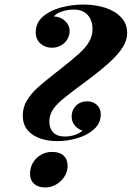

<svg xmlns="http://www.w3.org/2000/svg" viewBox="-20 -802 574 836"><path d="M213.9 -730Q231 -730.5 247.1 -722.2Q263.2 -713.9 273.2 -699.2Q283.2 -684.6 283.2 -666.5Q283.2 -647 272.9 -630.4Q262.7 -613.8 245.1 -604Q227.5 -594.2 206.1 -594.2Q176.8 -594.2 156.2 -612.3Q135.7 -630.4 135.7 -661.6Q135.7 -702.6 167 -729.7Q198.2 -756.8 245.8 -769.5Q293.5 -782.2 342.8 -782.2Q395 -782.2 438.5 -768.1Q481.9 -753.9 507.8 -726.1Q533.7 -698.2 533.7 -658.2Q533.7 -628.4 515.6 -598.4Q497.6 -568.4 459.2 -532.7Q420.9 -497.1 355 -448.2Q284.7 -396.5 253.9 -370.8Q223.1 -345.2 209 -322.5Q194.8 -299.8 194.8 -271.5Q194.8 -243.2 211.9 -225.3Q229 -207.5 262.7 -207.5Q284.2 -207.5 305.4 -214.4Q326.7 -221.2 339.4 -233.4Q320.3 -238.8 306.2 -255.1Q292 -271.5 292 -294.9Q292 -322.8 311 -341.8Q330.1 -360.8 360.8 -360.8Q384.8 -360.8 401.9 -345.2Q418.9 -329.6 418.9 -304.2Q418.9 -265.6 389.4 -239.3Q359.9 -212.9 316.4 -200.2Q272.9 -187.5 231 -187.5Q163.6 -187.5 121.3 -216.1Q79.1 -244.6 79.1 -299.3Q79.1 -334.5 97.2 -364.5Q115.2 -394.5 143.3 -419.9Q171.4 -445.3 222.7 -485.4L241.7 -500Q298.3 -544.9 325.4 -569.6Q352.5 -594.2 367.7 -619.6Q382.8 -645 382.8 -675.3Q382.8 -713.9 361.6 -737.1Q340.3 -760.3 299.8 -760.3Q276.9 -760.3 251.7 -752.7Q226.6 -745.1 213.9 -730ZM207 -140.6Q239.3 -140.6 256.8 -124.5Q274.4 -108.4 274.4 -79.6Q274.4 -55.7 261.2 -34.2Q248 -12.7 225.6 0.7Q203.1 14.2 177.2 14.2Q146 14.2 128.4 -1.7Q110.8 -17.6 110.8 -44.9Q110.8 -71.8 123.5 -93.5Q136.2 -115.2 158.2 -127.9Q180.2 -140.6 207 -140.6Z"/></svg>

Font: TypoPRO Playfair Display
Style: Bold Italic
Weight: 700
Italic angle: -14.9847°
Designer: Claus Eggers Sørensen
Foundry: Claus Eggers Sørensen
Version: Version 1.004;PS 001.004;hotconv 1.0.70;makeotf.lib2.5.58329